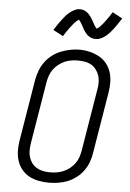

<svg xmlns="http://www.w3.org/2000/svg" viewBox="-63 -1017 726 1071"><g transform="rotate(5 300.0 -481.5)"><path d="M251 8Q222 8 193.5 2.5Q165 -3 141 -16Q117 -29 99.5 -50.5Q82 -72 73.5 -98.5Q65 -125 64.5 -154.5Q64 -184 69 -213L126 -558Q131 -584 140.5 -609.5Q150 -635 166.5 -657.5Q183 -680 205.5 -697.5Q228 -715 253.5 -725Q279 -735 305.5 -740.5Q332 -746 358 -746Q388 -746 416 -739Q444 -732 468 -719Q492 -706 509.5 -684.5Q527 -663 535.5 -636.5Q544 -610 544.5 -580.5Q545 -551 540 -522L483 -177Q479 -151 469.5 -125.5Q460 -100 443.5 -77.5Q427 -55 404 -37.5Q381 -20 355.5 -10Q330 0 303.5 4Q277 8 251 8ZM252 -50Q272 -50 291 -53Q310 -56 328.5 -64Q347 -72 363 -84.5Q379 -97 391 -113.5Q403 -130 409.5 -149Q416 -168 419 -187L476 -532Q480 -552 480 -572Q480 -592 474.5 -610Q469 -628 457.5 -643.5Q446 -659 430 -668.5Q414 -678 394.5 -681.5Q375 -685 355 -685Q336 -685 317 -682Q298 -679 280 -671Q262 -663 245.5 -650Q229 -637 217.5 -620.5Q206 -604 199.5 -585.5Q193 -567 190 -548L133 -203Q130 -184 129.5 -164Q129 -144 134.5 -125.5Q140 -107 151 -92Q162 -77 178 -67.5Q194 -58 213 -54Q232 -50 252 -50ZM442 -813Q437 -813 432 -813.5Q427 -814 422.5 -815.5Q418 -817 413.5 -819Q409 -821 405 -823.5Q401 -826 397.5 -829Q394 -832 391 -835Q388 -838 385 -842Q382 -846 379 -850Q376 -854 373.5 -858Q371 -862 369 -866Q367 -870 365 -873.5Q363 -877 360.5 -882Q358 -887 355 -891.5Q352 -896 350 -899.5Q348 -903 345 -907Q342 -911 340 -912Q338 -911 333.5 -908Q329 -905 324.5 -900.5Q320 -896 317 -893Q314 -890 311.5 -887Q309 -884 306.5 -880.5Q304 -877 301 -873.5Q298 -870 294.5 -865.5Q291 -861 288 -856.5Q285 -852 281.5 -847Q278 -842 274 -836.5Q270 -831 266.5 -825Q263 -819 259 -813L203 -843Q214 -861 224.5 -876Q235 -891 244.5 -903.5Q254 -916 262.5 -926Q271 -936 284 -946.5Q297 -957 311.5 -964Q326 -971 341 -971Q351 -971 360.5 -968Q370 -965 378 -959.5Q386 -954 392 -947.5Q398 -941 403.5 -933Q409 -925 413 -918Q417 -911 422.5 -901Q428 -891 432.5 -884Q437 -877 442 -871Q445 -872 449.5 -875Q454 -878 458.5 -882.5Q463 -887 465.5 -890Q468 -893 471 -896Q474 -899 476.5 -902.5Q479 -906 482 -909.5Q485 -913 488 -917.5Q491 -922 494.5 -926.5Q498 -931 501.5 -936Q505 -941 508.5 -946.5Q512 -952 516 -958Q520 -964 524 -970L580 -940Q568 -922 558 -907Q548 -892 538.5 -879.5Q529 -867 520 -857Q511 -847 498.5 -836.5Q486 -826 471.5 -819.5Q457 -813 442 -813Z"/></g></svg>

Font: Iosevka Slab Light Extended
Style: Italic
Weight: 300
Width: 7
Italic angle: -9°
Monospace: yes
Designer: Belleve Invis
Foundry: Belleve Invis
Version: Version 11.1.0; ttfautohint (v1.8.3)